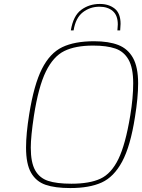

<svg xmlns="http://www.w3.org/2000/svg" viewBox="-20 -947 720 973"><path d="M112 -199Q112 -269 128 -368Q152 -518 192.5 -598Q233 -678 295.5 -708Q358 -738 457 -738Q531 -738 579.5 -719Q628 -700 654 -653.5Q680 -607 680 -524Q680 -453 664 -354Q641 -206 599 -128Q557 -50 495 -22Q433 6 336 6Q259 6 211 -10.5Q163 -27 137.5 -71.5Q112 -116 112 -199ZM640 -361Q655 -451 655 -525Q655 -603 631.5 -644.5Q608 -686 564.5 -701Q521 -716 452 -716Q362 -716 306 -688.5Q250 -661 212.5 -584.5Q175 -508 152 -361Q136 -255 136 -199Q136 -124 158 -84.5Q180 -45 223.5 -30.5Q267 -16 342 -16Q434 -16 489 -41.5Q544 -67 580 -141Q616 -215 640 -361ZM486 -927Q531 -927 561 -903.5Q591 -880 591 -826Q591 -817 589 -793H575Q577 -815 577 -823Q577 -869 551.5 -891Q526 -913 484 -913Q436 -913 399.5 -884.5Q363 -856 353 -793H339Q351 -867 391.5 -897Q432 -927 486 -927Z"/></svg>

Font: Exo Thin
Style: Italic
Weight: 250
Italic angle: -9°
Designer: Natanael Gama
Foundry: Natanael Gama
Version: Version 1.500; ttfautohint (v1.6)